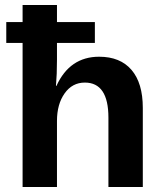

<svg xmlns="http://www.w3.org/2000/svg" viewBox="-20 -745 651 765"><path d="M549 0H412V-276Q412 -416 318 -416Q268 -416 237.5 -373Q207 -330 207 -263V0H70V-574H5V-657H70V-725H207V-657H358V-574H207V-507Q207 -448 203 -403H205Q258 -519 375 -519Q459 -519 504 -466.5Q549 -414 549 -315Z"/></svg>

Font: Libra Sans
Style: Bold
Weight: 700
Foundry: Context Ltd
Version: Version 1.000